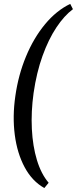

<svg xmlns="http://www.w3.org/2000/svg" viewBox="-20 -803 391 977"><path d="M351.1 -756.3Q307.1 -723.6 266.8 -663.1Q226.6 -602.5 196.3 -518.3Q166 -434.1 150.9 -329.6Q137.7 -234.4 142.1 -146.7Q146.5 -59.1 168 11.7Q189.5 82.5 227.5 127L205.6 153.8Q143.6 119.1 105.5 48.1Q67.4 -22.9 55.2 -116.9Q43 -210.9 58.1 -314.5Q73.2 -421.4 112.3 -515.6Q151.4 -609.9 209.2 -679.7Q267.1 -749.5 337.4 -783.2Z"/></svg>

Font: Gentium Book Plus
Style: Italic
Weight: 400
Italic angle: -8°
Designer: Victor Gaultney, Annie Olsen, Iska Routamaa, Becca Hirsbrunner
Foundry: SIL International
Version: Version 6.101